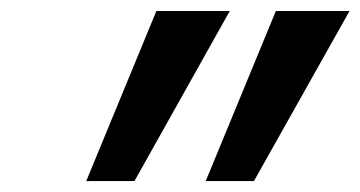

<svg xmlns="http://www.w3.org/2000/svg" viewBox="-20 -833 657 350"><path d="M225.1 -502.9H137.2L265.1 -813H398.9ZM442.9 -502.9H355L482.9 -813H617.2Z"/></svg>

Font: Liberation Mono
Style: Bold Italic
Weight: 700
Italic angle: -12°
Monospace: yes
Designer: Steve Matteson
Foundry: Ascender Corporation
Version: Version 2.1.5